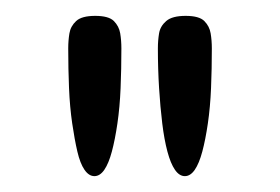

<svg xmlns="http://www.w3.org/2000/svg" viewBox="-20 -699 353 242"><path d="M213 -477Q206 -477 200.5 -485Q195 -493 191 -508Q187 -523 184.5 -543.5Q182 -564 180.5 -588Q179 -612 179 -638Q179 -648 180.5 -657Q182 -666 189.5 -672.5Q197 -679 214 -679Q231 -679 237.5 -672.5Q244 -666 245.5 -657Q247 -648 247 -638Q247 -612 246 -588Q245 -564 242 -543.5Q239 -523 235 -508Q231 -493 225.5 -485Q220 -477 213 -477ZM99 -477Q92 -477 86.5 -485Q81 -493 77.5 -508Q74 -523 71 -543.5Q68 -564 67 -588Q66 -612 66 -638Q66 -648 67.5 -657Q69 -666 76 -672.5Q83 -679 100 -679Q117 -679 123.5 -672.5Q130 -666 131.5 -657Q133 -648 133 -638Q133 -612 132 -588Q131 -564 128 -543.5Q125 -523 121 -508Q117 -493 111.5 -485Q106 -477 99 -477Z"/></svg>

Font: Fredoka Expanded Light
Style: Regular
Weight: 300
Width: 7
Designer: Ben Nathan
Foundry: Milena B. Brandão, Ben Nathan
Version: Version 2.001